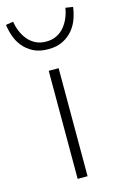

<svg xmlns="http://www.w3.org/2000/svg" viewBox="-147 -774 524 824"><g transform="rotate(-15 115.0 -361.5)"><path d="M92 0V-480H136V0ZM115 -570Q76 -570 49 -584Q22 -598 4.5 -619.5Q-13 -641 -22 -667Q-31 -693 -34 -718L-1 -723Q2 -702 10.5 -681Q19 -660 33 -642.5Q47 -625 67.5 -614.5Q88 -604 115 -604Q142 -604 162.5 -614.5Q183 -625 197 -642.5Q211 -660 219.5 -681Q228 -702 231 -723L264 -718Q261 -693 252 -667Q243 -641 225.5 -619.5Q208 -598 181 -584Q154 -570 115 -570Z"/></g></svg>

Font: CV Source Sans Light
Style: Regular
Weight: 300
Designer: Paul D. Hunt
Foundry: Adobe Systems Incorporated
Version: Version 3.001